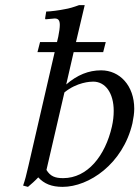

<svg xmlns="http://www.w3.org/2000/svg" viewBox="-20 -716 543 748"><path d="M392 -552H276L310 -696H288C266 -688 250 -683 231 -680C213 -676 175 -671 160 -671L156 -646C155 -642 157 -640 160 -641L193 -644C206 -644 213 -638 213 -619C213 -608 211 -593 207 -573L202 -552H136L126 -513H193L91 -71C82 -32 78 -16 70 7L89 12C101 2 117 -12 129 -25C152 0 181 12 224 12C326 12 459 -77 496 -236C500 -256 503 -275 503 -292C503 -383 446 -442 374 -442C325 -442 281 -424 238 -387L267 -513H382ZM161 -54 231 -356C280 -396 332 -398 343 -398C391 -398 423 -353 423 -284C423 -265 421 -245 416 -223C390 -109 321 -22 226 -22C195 -22 176 -29 161 -54Z"/></svg>

Font: Libertinus Serif
Style: Italic
Weight: 400
Italic angle: -12°
Designer: Philipp H. Poll, Khaled Hosny
Foundry: Caleb Maclennan
Version: Version 7.050;RELEASE